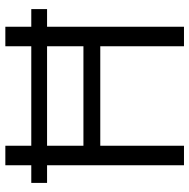

<svg xmlns="http://www.w3.org/2000/svg" viewBox="-15 -693 708 718"><g transform="rotate(-90 339.0 -334.0)"><path d="M80 0V-512H14V-571H80V-668H153V-571H525V-668H598V-571H664V-512H598V0H525V-313H153V0ZM153 -376H525V-512H153Z"/></g></svg>

Font: Atkinson Hyperlegible Next Light
Style: Regular
Weight: 300
Designer: Elliott Scott, Megan Eiswerth, Linus Boman, Theodore Petrosky, Letters from Sweden
Foundry: Applied Design Works, Letters from Sweden
Version: Version 2.001